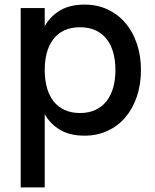

<svg xmlns="http://www.w3.org/2000/svg" viewBox="-20 -575 673 835"><path d="M70 240V-540H174.5V-461.5Q200 -505.5 242.2 -530.2Q284.5 -555 348 -555Q402.5 -555 447.8 -534Q493 -513 525.2 -475.2Q557.5 -437.5 575.2 -385.2Q593 -333 593 -270.5Q593 -207 575 -154.5Q557 -102 524.8 -64.2Q492.5 -26.5 447.5 -5.8Q402.5 15 348 15Q284.5 15 242 -9.8Q199.5 -34.5 174.5 -78.5V240ZM328 -83.5Q366.5 -83.5 395.5 -97.2Q424.5 -111 443.8 -135.8Q463 -160.5 472.5 -194.8Q482 -229 482 -270.5Q482 -313 472.2 -347.2Q462.5 -381.5 443.2 -405.8Q424 -430 395.2 -443.2Q366.5 -456.5 328 -456.5Q288.5 -456.5 259.8 -443Q231 -429.5 212 -404.8Q193 -380 183.8 -346Q174.5 -312 174.5 -270.5Q174.5 -228 184.2 -193.2Q194 -158.5 213.2 -134.2Q232.5 -110 261.2 -96.8Q290 -83.5 328 -83.5Z"/></svg>

Font: Vela Sans SemBd
Style: Regular
Weight: 600
Designer: Principal design: Mikhail Sharanda - project Manrope.
Design modification: Ravid Balaliev
Foundry: Mikhail Sharanda
Version: Version 1.001